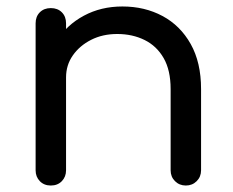

<svg xmlns="http://www.w3.org/2000/svg" viewBox="-20 -572 720 593"><path d="M554 1Q534 1 520.5 -12.5Q507 -26 507 -46V-297Q507 -355 485.5 -392.5Q464 -430 426.5 -448.5Q389 -467 342 -467Q297 -467 261.5 -449Q226 -431 205 -401Q184 -371 184 -333H123Q124 -396 155 -445.5Q186 -495 239 -523.5Q292 -552 358 -552Q427 -552 482 -522.5Q537 -493 569 -436Q601 -379 601 -297V-46Q601 -26 587.5 -12.5Q574 1 554 1ZM137 1Q116 1 103 -12.5Q90 -26 90 -46V-500Q90 -521 103 -534Q116 -547 137 -547Q158 -547 171 -534Q184 -521 184 -500V-46Q184 -26 171 -12.5Q158 1 137 1Z"/></svg>

Font: Comfortaa SemiBold
Style: Regular
Weight: 600
Designer: Johan Aakerlund
Foundry: Johan Aakerlund
Version: Version 3.104; ttfautohint (v1.8.1.43-b0c9)